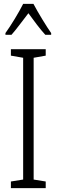

<svg xmlns="http://www.w3.org/2000/svg" viewBox="-20 -967 291 987"><path d="M152 -947H99C77 -903 37 -837 8 -797V-788H39C64 -816 98 -863 126 -899C154 -861 185 -818 213 -788H243V-797C221 -828 176 -901 152 -947ZM215 0V-34L153 -44V-670L215 -681V-714H36V-681L99 -670V-44L36 -34V0Z"/></svg>

Font: Noto Sans Myanmar UI ExtraCondensed Light
Style: Regular
Weight: 300
Width: 2
Designer: Monotype Design Team
Foundry: Monotype Imaging Inc.
Version: Version 2.103